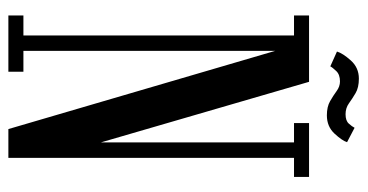

<svg xmlns="http://www.w3.org/2000/svg" viewBox="-224 -632 856 447"><g transform="rotate(90 203.5 -408.0)"><path d="M15.5 0V-35H62V-665H15.5V-700H170L311 -215.5V-665H266V-700H391.5V-665H347V0H280L98 -621V-35H146.5V0ZM248 -741.5Q228 -741.5 215 -749Q202 -756.5 191.5 -764.2Q181 -772 169 -772Q153 -772 144.8 -763.2Q136.5 -754.5 134 -749.5L99.5 -765Q103.5 -778.5 120.2 -797.2Q137 -816 162.5 -816Q183.5 -816 196.5 -808.2Q209.5 -800.5 220.2 -792.8Q231 -785 245.5 -785Q260.5 -785 267.2 -792.5Q274 -800 277 -806L310.5 -788.5Q307 -777 290.5 -759.2Q274 -741.5 248 -741.5Z"/></g></svg>

Font: Imbue 10pt Medium
Style: Regular
Weight: 500
Designer: Tyler Finck
Foundry: Etcetera Type Company
Version: Version 1.102; ttfautohint (v1.8.3)